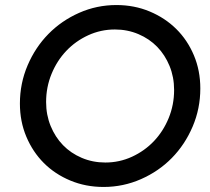

<svg xmlns="http://www.w3.org/2000/svg" viewBox="-20 -731 835 762"><path d="M775 -380Q775 -300 744.5 -228.5Q714 -157 662 -104Q610 -51 539.5 -20Q469 11 391 11Q320 11 259 -14.5Q198 -40 154 -84Q110 -128 84.5 -188.5Q59 -249 59 -320Q59 -400 89.5 -471.5Q120 -543 172 -596Q224 -649 294 -680Q364 -711 442 -711Q513 -711 574 -685.5Q635 -660 679.5 -616Q724 -572 749.5 -511.5Q775 -451 775 -380ZM671 -374Q671 -425 653 -469Q635 -513 604 -545Q573 -577 529.5 -595.5Q486 -614 436 -614Q380 -614 330 -591Q280 -568 243 -529Q206 -490 184.5 -437.5Q163 -385 163 -326Q163 -275 181 -231Q199 -187 230 -155Q261 -123 304.5 -104.5Q348 -86 398 -86Q454 -86 504 -109Q554 -132 591 -171Q628 -210 649.5 -262.5Q671 -315 671 -374Z"/></svg>

Font: Red Hat Display Medium
Style: Italic
Weight: 500
Italic angle: -12°
Designer: Pentagram / MCKL
Foundry: Pentagram / MCKL
Version: Version 1.003; Red Hat Display Medium Italic